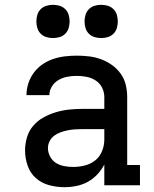

<svg xmlns="http://www.w3.org/2000/svg" viewBox="-20 -769 640 797"><path d="M247 8Q215 8 183.5 -0.5Q152 -9 128.5 -30Q105 -51 94.5 -82Q84 -113 84 -144Q84 -172 92 -199Q100 -226 118 -247Q136 -268 160.5 -281.5Q185 -295 211.5 -303Q238 -311 265.5 -314Q293 -317 321 -317H413V-366Q413 -387 403.5 -405.5Q394 -424 377 -435Q360 -446 339.5 -450Q319 -454 299 -454Q279 -454 260 -450.5Q241 -447 224 -437.5Q207 -428 196 -411Q185 -394 185 -375Q185 -374 185 -374Q185 -374 185 -374H90Q90 -375 90 -375Q90 -375 90 -375Q90 -400 98 -424Q106 -448 121 -468Q136 -488 156.5 -502Q177 -516 200.5 -524Q224 -532 249 -535Q274 -538 299 -538Q324 -538 349.5 -535Q375 -532 399.5 -523Q424 -514 445 -499Q466 -484 481 -463Q496 -442 502 -417Q508 -392 508 -366V-84H561V0H413V-86Q401 -63 383.5 -44.5Q366 -26 344 -14Q322 -2 297 3Q272 8 247 8ZM284 -76Q308 -76 332 -82Q356 -88 375 -103Q394 -118 403.5 -141.5Q413 -165 413 -189V-233H321Q306 -233 291 -232Q276 -231 261 -228Q246 -225 232 -220Q218 -215 205.5 -206Q193 -197 186 -183Q179 -169 179 -154Q179 -136 188 -119Q197 -102 212.5 -92.5Q228 -83 246.5 -79.5Q265 -76 284 -76ZM400 -611Q386 -611 372.5 -615Q359 -619 349 -629Q339 -639 335 -652.5Q331 -666 331 -680Q331 -694 335 -707.5Q339 -721 349 -731Q359 -741 372.5 -745Q386 -749 400 -749Q414 -749 427.5 -745Q441 -741 451 -731Q461 -721 465 -707.5Q469 -694 469 -680Q469 -666 465 -652.5Q461 -639 451 -629Q441 -619 427.5 -615Q414 -611 400 -611ZM200 -611Q186 -611 172.5 -615Q159 -619 149 -629Q139 -639 135 -652.5Q131 -666 131 -680Q131 -694 135 -707.5Q139 -721 149 -731Q159 -741 172.5 -745Q186 -749 200 -749Q214 -749 227.5 -745Q241 -741 251 -731Q261 -721 265 -707.5Q269 -694 269 -680Q269 -666 265 -652.5Q261 -639 251 -629Q241 -619 227.5 -615Q214 -611 200 -611Z"/></svg>

Font: Iosevka Curly Slab MdEx
Style: Regular
Weight: 500
Width: 7
Monospace: yes
Designer: Belleve Invis
Foundry: Belleve Invis
Version: Version 11.1.0; ttfautohint (v1.8.3)